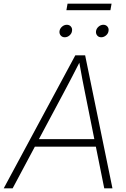

<svg xmlns="http://www.w3.org/2000/svg" viewBox="-53 -1030 687 1050"><path d="M-32.7 0 358.9 -727.5H412.6L562 0H517.1L471.2 -228H137.7L16.1 0ZM159.7 -269H462.9L412.1 -522Q404.8 -558.6 397 -598.4Q389.2 -638.2 380.9 -687Q356 -638.2 335.2 -598.4Q314.5 -558.6 294.9 -522ZM557.1 -1009.8 550.8 -974.1H310.1L316.4 -1009.8ZM301.3 -826.2Q287.1 -826.2 278.8 -836.2Q270.5 -846.2 272.5 -860.4Q274.9 -874.5 286.6 -884.5Q298.3 -894.5 312.5 -894.5Q326.7 -894.5 335 -884.5Q343.3 -874.5 340.8 -860.4Q338.9 -846.2 327.1 -836.2Q315.4 -826.2 301.3 -826.2ZM500.5 -826.2Q486.3 -826.2 478.3 -836.2Q470.2 -846.2 472.2 -860.4Q474.6 -874.5 486.3 -884.5Q498 -894.5 512.2 -894.5Q526.4 -894.5 534.7 -884.5Q543 -874.5 540.5 -860.4Q538.6 -846.2 526.6 -836.2Q514.6 -826.2 500.5 -826.2Z"/></svg>

Font: Inter Display ExtraLight
Style: Italic
Weight: 200
Italic angle: -9.39999°
Designer: Rasmus Andersson
Foundry: rsms
Version: Version 4.000;git-a52131595